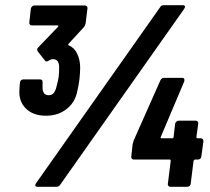

<svg xmlns="http://www.w3.org/2000/svg" viewBox="-20 -720 809 740"><path d="M286 -413Q283 -390 278 -369Q270 -326 237 -300Q204 -274 157 -274Q107 -274 79 -302.5Q51 -331 55 -376Q55 -386 57 -402Q59 -414 70 -414H134Q144 -414 144 -404V-390Q142 -353 167 -353Q179 -353 186 -360.5Q193 -368 197 -383Q204 -409 206 -423Q208 -437 208 -460Q208 -492 184 -492Q177 -492 169 -487Q158 -479 153 -487L126 -521Q123 -526 123 -529Q123 -533 128 -538L203 -616Q206 -619 205 -620.5Q204 -622 201 -622H103Q98 -622 95 -625.5Q92 -629 93 -634L99 -687Q100 -692 104 -695.5Q108 -699 113 -699H307Q312 -699 315 -695.5Q318 -692 317 -687L310 -630Q308 -620 303 -615L245 -552Q241 -546 245 -545Q266 -537 277.5 -513Q289 -489 289 -459Q289 -440 286 -413ZM116 -6Q116 -10 119 -14L597 -692Q601 -700 611 -700H684Q693 -700 693 -694Q693 -691 690 -686L212 -8Q207 0 197 0H125Q116 0 116 -6ZM764 -175 756 -117Q756 -112 752 -108.5Q748 -105 743 -105H732Q728 -105 726 -100L715 -12Q715 -7 711 -3.5Q707 0 702 0H637Q632 0 629 -3.5Q626 -7 627 -12L638 -100Q638 -105 634 -105H496Q491 -105 488 -108.5Q485 -112 486 -117L491 -163L495 -178L598 -410Q603 -420 612 -420H682Q688 -420 690 -416Q692 -412 690 -406L600 -193Q597 -187 603 -187H644Q649 -187 649 -192L655 -243Q656 -248 660 -251.5Q664 -255 669 -255H734Q739 -255 742 -251.5Q745 -248 744 -243L737 -192Q737 -187 742 -187H753Q764 -187 764 -175Z"/></svg>

Font: Barlow Condensed
Style: Bold Italic
Weight: 700
Width: 3
Italic angle: -7°
Designer: Jeremy Tribby
Foundry: Tribby Type
Version: Version 1.408